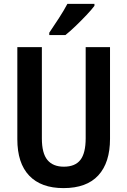

<svg xmlns="http://www.w3.org/2000/svg" viewBox="-20 -956 654 986"><path d="M545 -243Q545 -121 485 -55.5Q425 10 306 10Q191 10 130 -54Q69 -118 69 -241V-714H195V-245Q195 -169 223.5 -134.5Q252 -100 308 -100Q366 -100 393 -135Q420 -170 420 -246V-714H545ZM465 -926Q451 -907 424.5 -879Q398 -851 369 -823Q340 -795 316 -776H233V-788Q258 -825 283 -863.5Q308 -902 326 -936H465Z"/></svg>

Font: Noto Sans Bengali Condensed SemiBold
Style: Regular
Weight: 600
Width: 3
Designer: Joana Ranito - Universal Thirst; Jelle Bosma - Monotype Design Team
Foundry: Universal Thirst ehf.
Version: Version 3.000; ttfautohint (v1.8.4.7-5d5b)